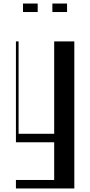

<svg xmlns="http://www.w3.org/2000/svg" viewBox="-20 -804 510 1085"><path d="M70 213H286.2V0H70V-570H85V-48H286.2V-570H400V261H70ZM110 -784H193V-736H110ZM276 -784H359V-736H276Z"/></svg>

Font: Facade Sud
Style: Regular
Weight: 100
Designer: Éléonore Fines
Foundry: Velvetyne Type Foundry
Version: Version 1.001;Glyphs 3.2 (3202)